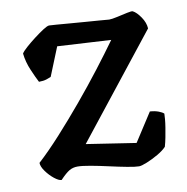

<svg xmlns="http://www.w3.org/2000/svg" viewBox="-63 -561 606 622"><g transform="rotate(-10 240.0 -250.0)"><path d="M91 0Q82 0 67.5 -11.5Q53 -23 41.5 -39Q30 -55 30 -67Q65 -99 105 -143Q145 -187 186 -236Q227 -285 263.5 -332.5Q300 -380 328 -419L152 -429L114 -335Q110 -333 99.5 -329.5Q89 -326 74 -326Q66 -341 54 -369Q42 -397 39 -425Q43 -432 56.5 -444Q70 -456 87 -469Q104 -482 118 -491Q132 -500 138 -500Q143 -500 161.5 -498.5Q180 -497 205 -495Q230 -493 256 -491Q282 -489 303 -487.5Q324 -486 333 -485Q342 -485 360 -489Q378 -493 394 -496.5Q410 -500 413 -498Q425 -492 438 -473Q451 -454 452 -435L188 -101L351 -76L411 -169Q427 -168 439 -163.5Q451 -159 456 -154Q456 -148 455 -136Q454 -124 451.5 -108.5Q449 -93 446 -77.5Q443 -62 439 -48Q429 -37 410 -26Q391 -15 372.5 -7.5Q354 0 346 0Q334 0 307.5 -5Q281 -10 250 -17Q219 -24 191.5 -29Q164 -34 149 -34Q134 -34 122 -27Q110 -20 91 0Z"/></g></svg>

Font: Texturina Medium 12pt Medium
Style: Regular
Weight: 500
Version: Version 1.002